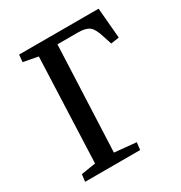

<svg xmlns="http://www.w3.org/2000/svg" viewBox="-167 -831 898 952"><g transform="rotate(-30 282.0 -355.0)"><path d="M46 0 51 -41 134 -54 158 -653 74 -669 78 -710H533L548 -536L501 -529L485 -578Q470 -628 449.5 -643.5Q429 -659 386 -659H268L242 -54L366 -42L361 0Z"/></g></svg>

Font: Literata 36pt Medium
Style: Italic
Weight: 500
Italic angle: -2°
Designer: Latin by Veronika Burian and Jose Scaglione. Greek by Irene Vlachou. Cyrillic by Vera Evstafieva
Foundry: TypeTogether
Version: Version 3.002